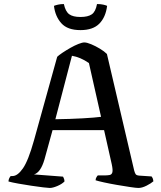

<svg xmlns="http://www.w3.org/2000/svg" viewBox="-20 -930 796 950"><path d="M226 0Q219 0 193.5 -3Q168 -6 135 -11Q102 -16 71 -21.5Q40 -27 22 -32Q22 -40 25.5 -47.5Q29 -55 33 -59H42Q67 -59 93.5 -97Q120 -135 148 -235L263 -649Q271 -657 289 -669Q307 -681 328 -693Q349 -705 368 -712.5Q387 -720 397 -720Q410 -720 431.5 -711Q453 -702 474.5 -689Q496 -676 509 -663L644 -86Q647 -75 651 -68.5Q655 -62 670 -61L730 -57Q732 -53 734.5 -50Q737 -47 739 -33Q728 -23 705.5 -11.5Q683 0 665 0Q654 0 624 -4.5Q594 -9 559 -15Q524 -21 494.5 -27.5Q465 -34 453 -38Q453 -46 457.5 -53.5Q462 -61 464 -62H495Q511 -62 522 -64Q533 -66 536 -77.5Q539 -89 533 -117L495 -286H240L200 -141Q181 -76 148 -67L292 -56Q293 -53 296 -47Q299 -41 299 -32Q286 -19 263.5 -9.5Q241 0 226 0ZM254 -340Q327 -341 389 -344.5Q451 -348 480 -352L420 -618Q378 -647 336 -654ZM378 -781Q314 -781 283.5 -815Q253 -849 247 -901Q254 -904 267 -907Q280 -910 296 -910Q304 -873 322.5 -859.5Q341 -846 378 -846Q415 -846 434 -859Q453 -872 460 -910Q478 -910 491 -907Q504 -904 510 -901Q503 -845 471.5 -813Q440 -781 378 -781Z"/></svg>

Font: Texturina
Style: Regular
Weight: 400
Designer: Guillermo Torres Carreño
Foundry: Omnibus-Type
Version: Version 1.002; ttfautohint (v1.8.3)